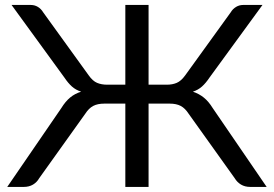

<svg xmlns="http://www.w3.org/2000/svg" viewBox="-20 -736 1078 756"><path d="M1030 0H965.5Q944.5 0 929 -9.2Q913.5 -18.5 904 -34.5L722.5 -288.5Q709 -309.5 691.8 -318.8Q674.5 -328 648 -328H565V0H473.5V-328H391Q364 -328 346.8 -318.8Q329.5 -309.5 316 -288.5L134.5 -34.5Q125.5 -18.5 110 -9.2Q94.5 0 73.5 0H8.5L221.5 -310.5Q237.5 -336.5 256.2 -352Q275 -367.5 299.5 -375Q278 -382 263 -395.5Q248 -409 234 -430L25.5 -716.5H101Q116.5 -716.5 129.2 -708.8Q142 -701 150 -687.5L329.5 -439Q345 -417 362.2 -409.8Q379.5 -402.5 402.5 -402.5H473.5V-716.5H565V-402.5H636.5Q659 -402.5 676 -409.8Q693 -417 709 -439L888.5 -687.5Q896.5 -701 909.5 -708.8Q922.5 -716.5 937.5 -716.5H1013.5L804.5 -430Q790.5 -409 775.5 -395.5Q760.5 -382 739.5 -375Q763.5 -367 782.5 -351.8Q801.5 -336.5 817.5 -310.5Z"/></svg>

Font: Lato 2
Style: Regular
Weight: 400
Designer: Lukasz Dziedzic with Adam Twardoch and Botio Nikoltchev
Foundry: tyPoland Lukasz Dziedzic
Version: Version 2.015; 2015-08-06; http://www.latofonts.com/